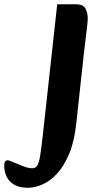

<svg xmlns="http://www.w3.org/2000/svg" viewBox="-151 -716 462 906"><path d="M-19 170Q-73 170 -102 142Q-131 114 -131 64Q-131 49 -125.5 44.5Q-120 40 -116 40Q-111 40 -105.5 42.5Q-100 45 -87 50Q-63 60 -39.5 69Q-16 78 1 78Q16 78 24.5 65.5Q33 53 38.5 19Q44 -15 51 -78L119 -696H207Q241 -696 252 -676Q263 -656 263 -629Q263 -611 258 -574Q253 -537 245 -466L209 -134Q200 -49 175.5 9.5Q151 68 118 103.5Q85 139 49 154.5Q13 170 -19 170Z"/></svg>

Font: Alkatra SemiBold
Style: Regular
Weight: 600
Designer: Suman Bhandary
Version: Version 1.100;gftools[0.9.22]